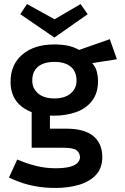

<svg xmlns="http://www.w3.org/2000/svg" viewBox="-20 -685 614 946"><path d="M246 -115Q145 -115 88.5 -158.5Q32 -202 32 -282Q32 -367 90.5 -416.5Q149 -466 247 -466Q285 -466 314 -460Q343 -454 370 -439L521 -492L556 -393L434 -374Q451 -356 457 -332Q463 -308 463 -287Q463 -226 433.5 -188Q404 -150 354.5 -132.5Q305 -115 246 -115ZM254 241Q199 241 154 232.5Q109 224 76 211.5Q43 199 24 190L65 101Q112 121 158 132.5Q204 144 254 144Q299 144 325.5 136.5Q352 129 363 116.5Q374 104 374 90Q374 69 358 56Q342 43 293 43H136V-152L226 -132V-51H307Q396 -51 440 -14.5Q484 22 484 89Q484 143 453 176.5Q422 210 369.5 225.5Q317 241 254 241ZM248 -200Q299 -200 328 -224.5Q357 -249 357 -288Q357 -333 328.5 -356.5Q300 -380 248 -380Q196 -380 167.5 -356.5Q139 -333 139 -288Q139 -249 168 -224.5Q197 -200 248 -200ZM248 -500 80 -615 113 -665 249 -590 377 -665 412 -615Z"/></svg>

Font: Podkova
Style: Bold
Weight: 700
Designer: Ilya Yudin
Foundry: Cyreal (www.cyreal.org)
Version: Version 2.102; ttfautohint (v1.8.1.43-b0c9)